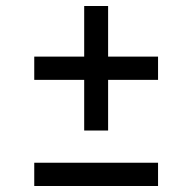

<svg xmlns="http://www.w3.org/2000/svg" viewBox="-20 -618 640 639"><path d="M94 1V-76.4H506V1ZM260.2 -183.6V-352.2H94V-429.6H260.2V-598H339.8V-429.6H506V-352.2H339.8V-183.6Z"/></svg>

Font: Red Hat Display VF
Style: Regular
Weight: 300
Designer: Pentagram, MCKL
Foundry: Pentagram, MCKL
Version: Version 1.023